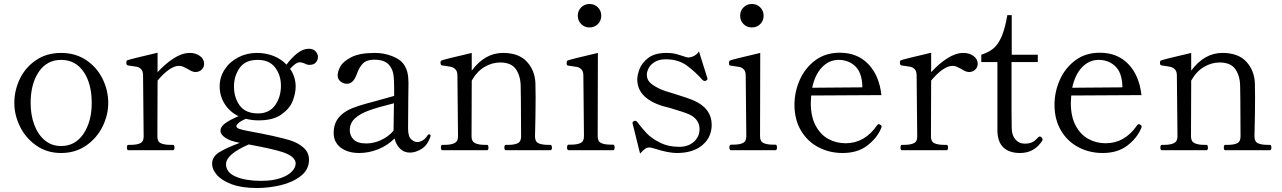

<svg xmlns="http://www.w3.org/2000/svg" viewBox="-20 -755 6444 965"><path d="M52 -237Q52 -301 80 -359Q108 -417 161.5 -453Q215 -489 287 -489Q359 -489 413 -453Q467 -417 495.5 -359Q524 -301 524 -237Q524 -177 495.5 -119Q467 -61 413 -23.5Q359 14 287 14Q216 14 162.5 -23.5Q109 -61 80.5 -119Q52 -177 52 -237ZM441 -237Q441 -335 400 -394.5Q359 -454 287 -454Q216 -454 175 -394Q134 -334 134 -237Q134 -177 152.5 -127.5Q171 -78 205.5 -49.5Q240 -21 287 -21Q358 -21 399.5 -82.5Q441 -144 441 -237Z M1006 -434Q1006 -417 993.5 -405Q981 -393 962 -393Q947 -393 924 -408Q909 -416 900 -420Q891 -424 880 -424Q856 -424 828 -404Q800 -384 772 -350L771 -68Q771 -43 788.5 -35Q806 -27 836 -27H849Q857 -27 857 -13Q857 0 849 0H625Q618 0 618 -13Q618 -27 625 -27H638Q667 -27 684.5 -35Q702 -43 702 -68L699 -376Q699 -397 689.5 -407Q680 -417 667.5 -419.5Q655 -422 624 -426Q618 -427 616.5 -431Q615 -435 615 -443Q615 -450 620 -452Q635 -458 772 -490V-392Q810 -434 852.5 -461.5Q895 -489 934 -489Q964 -489 985 -473.5Q1006 -458 1006 -434Z M1578 -469Q1578 -453 1567.5 -441Q1557 -429 1536 -429Q1523 -429 1511 -436Q1497 -442 1486 -442Q1476 -442 1463 -432.5Q1450 -423 1438 -409Q1466 -369 1466 -320Q1466 -287 1451.5 -248.5Q1437 -210 1395 -180Q1353 -150 1279 -150Q1246 -150 1216 -158Q1194 -149 1181 -138.5Q1168 -128 1168 -121Q1168 -113 1182 -107.5Q1196 -102 1235 -95Q1366 -71 1434 -51Q1477 -38 1505 -13.5Q1533 11 1533 48Q1533 97 1492.5 129Q1452 161 1392 175.5Q1332 190 1271 190Q1195 190 1144.5 171Q1094 152 1070 124Q1046 96 1046 69Q1046 34 1078.5 12.5Q1111 -9 1185 -37Q1137 -46 1112.5 -62.5Q1088 -79 1088 -98Q1088 -118 1112 -135.5Q1136 -153 1179 -171Q1134 -193 1109 -233Q1084 -273 1084 -321Q1084 -367 1109 -405.5Q1134 -444 1177 -466.5Q1220 -489 1271 -489Q1317 -489 1355.5 -473.5Q1394 -458 1420 -430Q1443 -462 1472.5 -486Q1502 -510 1532 -510Q1554 -510 1566 -497Q1578 -484 1578 -469ZM1392 -324Q1392 -377 1363 -415.5Q1334 -454 1275 -454Q1212 -454 1184 -413Q1156 -372 1156 -321Q1156 -264 1185 -224.5Q1214 -185 1277 -185Q1333 -185 1362.5 -226Q1392 -267 1392 -324ZM1402 10Q1355 -6 1230 -29Q1116 21 1116 70Q1116 112 1165.5 133Q1215 154 1292 154Q1348 154 1387.5 141Q1427 128 1446.5 107.5Q1466 87 1466 67Q1466 32 1402 10Z M2144 -73 2143 -67Q2128 -24 2098 -6Q2068 12 2041 12Q2011 12 1991 -7.5Q1971 -27 1963 -59Q1927 -23 1880 -4.5Q1833 14 1786 14Q1728 14 1692.5 -13Q1657 -40 1657 -87Q1657 -124 1673 -151Q1689 -178 1725 -199Q1748 -212 1783 -223Q1818 -234 1879 -250L1961 -273V-316Q1961 -364 1956 -387Q1951 -410 1936 -428Q1914 -455 1861 -455Q1824 -455 1805 -437Q1786 -419 1773 -382Q1756 -334 1724 -334Q1706 -334 1691.5 -345.5Q1677 -357 1677 -376Q1677 -395 1690.5 -420.5Q1704 -446 1745.5 -467.5Q1787 -489 1864 -489Q1909 -489 1949.5 -473.5Q1990 -458 2007 -435Q2022 -414 2027.5 -391.5Q2033 -369 2033 -338Q2033 -291 2032 -255L2031 -110Q2031 -69 2046.5 -55Q2062 -41 2077 -41Q2090 -41 2104.5 -49.5Q2119 -58 2129 -75Q2132 -80 2136 -80Q2144 -80 2144 -73ZM1958 -98V-101L1960 -236Q1883 -217 1836.5 -200.5Q1790 -184 1764 -160Q1738 -136 1738 -101Q1738 -73 1757.5 -53.5Q1777 -34 1822 -34Q1857 -34 1894 -50.5Q1931 -67 1958 -98Z M2746 -27Q2754 -27 2754 -13Q2754 0 2746 0H2522Q2515 0 2515 -13Q2515 -27 2522 -27H2536Q2565 -27 2582 -35Q2599 -43 2599 -69L2598 -255L2597 -319Q2597 -372 2573.5 -406.5Q2550 -441 2494 -441Q2453 -441 2415 -418.5Q2377 -396 2351 -350L2350 -69Q2350 -44 2368 -35.5Q2386 -27 2415 -27H2428Q2435 -27 2435 -13Q2435 0 2428 0H2204Q2196 0 2196 -13Q2196 -27 2204 -27H2217Q2246 -27 2264 -35.5Q2282 -44 2282 -69L2279 -375Q2279 -396 2269.5 -406Q2260 -416 2246.5 -419Q2233 -422 2203 -426Q2197 -427 2195.5 -430.5Q2194 -434 2194 -442Q2194 -449 2199 -451Q2214 -457 2351 -489V-400Q2417 -489 2508 -489Q2587 -489 2627.5 -445.5Q2668 -402 2671 -338Q2672 -320 2672 -266Q2672 -184 2669 -69Q2669 -43 2686.5 -35Q2704 -27 2733 -27Z M2884 -676Q2884 -701 2901 -718Q2918 -735 2943 -735Q2968 -735 2985 -718Q3002 -701 3002 -676Q3002 -651 2985 -634Q2968 -617 2943 -617Q2918 -617 2901 -634Q2884 -651 2884 -676ZM2838 0Q2830 0 2830 -14Q2830 -28 2838 -28H2851Q2880 -28 2897.5 -36Q2915 -44 2915 -70L2912 -375Q2912 -396 2902.5 -406Q2893 -416 2880.5 -418.5Q2868 -421 2837 -425Q2831 -426 2829.5 -428Q2828 -430 2828 -437Q2828 -442 2829 -446Q2830 -450 2833 -451Q2848 -457 2985 -489L2984 -70Q2984 -44 3001.5 -36Q3019 -28 3049 -28H3062Q3069 -28 3069 -14Q3069 0 3062 0Z M3160 -132 3159 -137Q3159 -143 3167 -147Q3169 -148 3172 -148Q3179 -148 3184 -140Q3208 -109 3231 -84.5Q3254 -60 3296.5 -38.5Q3339 -17 3394 -17Q3439 -17 3467.5 -42.5Q3496 -68 3496 -107Q3496 -130 3483 -149Q3470 -168 3446 -179Q3421 -191 3345 -213Q3306 -222 3282 -232Q3183 -273 3183 -356Q3183 -378 3194.5 -408.5Q3206 -439 3238.5 -464Q3271 -489 3330 -489Q3362 -489 3385.5 -481.5Q3409 -474 3413 -473Q3432 -466 3438 -466Q3453 -466 3469 -474.5Q3485 -483 3493 -497L3534 -366L3536 -359Q3536 -354 3528 -349Q3526 -348 3522 -348Q3516 -348 3511 -353Q3475 -394 3432 -425.5Q3389 -457 3326 -457Q3293 -457 3271.5 -444Q3250 -431 3240.5 -413Q3231 -395 3231 -379Q3231 -357 3245.5 -341.5Q3260 -326 3293 -310Q3314 -299 3374 -282Q3439 -262 3469 -249Q3557 -209 3557 -128Q3557 -65 3510 -25.5Q3463 14 3382 14Q3339 14 3274 -7Q3250 -14 3245 -14Q3233 -14 3222.5 -7Q3212 0 3197 17Z M3700 -676Q3700 -701 3717 -718Q3734 -735 3759 -735Q3784 -735 3801 -718Q3818 -701 3818 -676Q3818 -651 3801 -634Q3784 -617 3759 -617Q3734 -617 3717 -634Q3700 -651 3700 -676ZM3654 0Q3646 0 3646 -14Q3646 -28 3654 -28H3667Q3696 -28 3713.5 -36Q3731 -44 3731 -70L3728 -375Q3728 -396 3718.5 -406Q3709 -416 3696.5 -418.5Q3684 -421 3653 -425Q3647 -426 3645.5 -428Q3644 -430 3644 -437Q3644 -442 3645 -446Q3646 -450 3649 -451Q3664 -457 3801 -489L3800 -70Q3800 -44 3817.5 -36Q3835 -28 3865 -28H3878Q3885 -28 3885 -14Q3885 0 3878 0Z M4411 -119Q4411 -115 4408 -109Q4387 -60 4338.5 -23Q4290 14 4215 14Q4148 14 4092.5 -15.5Q4037 -45 4005 -100Q3973 -155 3973 -228Q3973 -292 3999 -352Q4025 -412 4076.5 -451Q4128 -490 4201 -490Q4289 -490 4344 -433Q4399 -376 4410 -277L4057 -275Q4055 -251 4055 -238Q4055 -169 4079.5 -123.5Q4104 -78 4143.5 -56.5Q4183 -35 4230 -35Q4326 -35 4388 -125Q4392 -131 4397 -131Q4400 -131 4406 -127Q4411 -124 4411 -119ZM4062 -314 4314 -316V-326Q4311 -392 4277.5 -423Q4244 -454 4195 -454Q4147 -454 4111.5 -417Q4076 -380 4062 -314Z M4894 -434Q4894 -417 4881.5 -405Q4869 -393 4850 -393Q4835 -393 4812 -408Q4797 -416 4788 -420Q4779 -424 4768 -424Q4744 -424 4716 -404Q4688 -384 4660 -350L4659 -68Q4659 -43 4676.5 -35Q4694 -27 4724 -27H4737Q4745 -27 4745 -13Q4745 0 4737 0H4513Q4506 0 4506 -13Q4506 -27 4513 -27H4526Q4555 -27 4572.5 -35Q4590 -43 4590 -68L4587 -376Q4587 -397 4577.5 -407Q4568 -417 4555.5 -419.5Q4543 -422 4512 -426Q4506 -427 4504.5 -431Q4503 -435 4503 -443Q4503 -450 4508 -452Q4523 -458 4660 -490V-392Q4698 -434 4740.5 -461.5Q4783 -489 4822 -489Q4852 -489 4873 -473.5Q4894 -458 4894 -434Z M4993 -102V-443H4912V-480Q4950 -492 4973.5 -512Q4997 -532 5014 -571Q5031 -610 5043 -679H5065V-480H5196V-443H5064V-198L5065 -108Q5066 -74 5084 -53.5Q5102 -33 5130 -33Q5153 -33 5167.5 -40Q5182 -47 5196 -63Q5201 -69 5206 -69Q5211 -69 5215.5 -64Q5220 -59 5220 -54Q5220 -50 5218 -47Q5178 14 5107 14Q5052 14 5022.5 -14.5Q4993 -43 4993 -102Z M5718 -119Q5718 -115 5715 -109Q5694 -60 5645.5 -23Q5597 14 5522 14Q5455 14 5399.5 -15.5Q5344 -45 5312 -100Q5280 -155 5280 -228Q5280 -292 5306 -352Q5332 -412 5383.5 -451Q5435 -490 5508 -490Q5596 -490 5651 -433Q5706 -376 5717 -277L5364 -275Q5362 -251 5362 -238Q5362 -169 5386.5 -123.5Q5411 -78 5450.5 -56.5Q5490 -35 5537 -35Q5633 -35 5695 -125Q5699 -131 5704 -131Q5707 -131 5713 -127Q5718 -124 5718 -119ZM5369 -314 5621 -316V-326Q5618 -392 5584.5 -423Q5551 -454 5502 -454Q5454 -454 5418.5 -417Q5383 -380 5369 -314Z M6362 -27Q6370 -27 6370 -13Q6370 0 6362 0H6138Q6131 0 6131 -13Q6131 -27 6138 -27H6152Q6181 -27 6198 -35Q6215 -43 6215 -69L6214 -255L6213 -319Q6213 -372 6189.5 -406.5Q6166 -441 6110 -441Q6069 -441 6031 -418.5Q5993 -396 5967 -350L5966 -69Q5966 -44 5984 -35.5Q6002 -27 6031 -27H6044Q6051 -27 6051 -13Q6051 0 6044 0H5820Q5812 0 5812 -13Q5812 -27 5820 -27H5833Q5862 -27 5880 -35.5Q5898 -44 5898 -69L5895 -375Q5895 -396 5885.5 -406Q5876 -416 5862.5 -419Q5849 -422 5819 -426Q5813 -427 5811.5 -430.5Q5810 -434 5810 -442Q5810 -449 5815 -451Q5830 -457 5967 -489V-400Q6033 -489 6124 -489Q6203 -489 6243.5 -445.5Q6284 -402 6287 -338Q6288 -320 6288 -266Q6288 -184 6285 -69Q6285 -43 6302.5 -35Q6320 -27 6349 -27Z"/></svg>

Font: Shippori Mincho
Style: Regular
Weight: 400
Designer: FONTDASU
Foundry: FONTDASU / Google Inc. / but / Adobe
Version: Version 3.110; ttfautohint (v1.8.3)